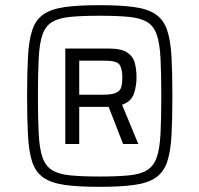

<svg xmlns="http://www.w3.org/2000/svg" viewBox="-20 -716 773 744"><path d="M366 8Q283 8 230.5 0.5Q178 -7 148 -28Q118 -49 105 -88Q92 -127 88.5 -190Q85 -253 85 -344Q85 -435 88.5 -497.5Q92 -560 105 -599.5Q118 -639 148 -660Q178 -681 230.5 -688.5Q283 -696 366 -696Q448 -696 501 -688.5Q554 -681 584 -660Q614 -639 627.5 -599.5Q641 -560 644.5 -497.5Q648 -435 648 -344Q648 -253 644.5 -190Q641 -127 627.5 -88Q614 -49 584 -28Q554 -7 501 0.5Q448 8 366 8ZM366 -32Q436 -32 480.5 -36.5Q525 -41 550.5 -57Q576 -73 587.5 -106.5Q599 -140 602 -197.5Q605 -255 605 -344Q605 -432 602 -490Q599 -548 587.5 -581.5Q576 -615 550.5 -630.5Q525 -646 480.5 -650.5Q436 -655 366 -655Q296 -655 251.5 -650.5Q207 -646 181.5 -630.5Q156 -615 144.5 -581.5Q133 -548 130 -490Q127 -432 127 -344Q127 -255 130 -197.5Q133 -140 144.5 -106.5Q156 -73 181.5 -57Q207 -41 251.5 -36.5Q296 -32 366 -32ZM233 -158V-528H399Q450 -528 473 -512.5Q496 -497 502.5 -471.5Q509 -446 509 -416Q509 -383 499 -353Q489 -323 453 -310L516 -158H457L401 -302H287V-158ZM287 -349H379Q414 -349 430 -356.5Q446 -364 450 -379Q454 -394 454 -415Q454 -449 443.5 -465Q433 -481 385 -481H287Z"/></svg>

Font: Saira
Style: Regular
Weight: 400
Designer: Hector Gatti with collaboration of the Omnibus-Type team
Foundry: Omnibus-Type
Version: Version 1.100; ttfautohint (v1.8.3)